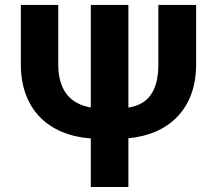

<svg xmlns="http://www.w3.org/2000/svg" viewBox="-20 -747 867 767"><path d="M612.6 -727.3V-489.7C612.6 -378.6 568.2 -328.8 492.9 -317.5V-727.3H342.7V-317.8C256.7 -332 212.7 -391 212.7 -489.7V-727.3H63.2V-489.7C63.2 -310.4 173.7 -206.3 342.7 -193.9V0H492.9V-194.6C656.2 -209.9 763.5 -313.2 763.5 -489.7V-727.3Z"/></svg>

Font: Karasuma Gothic
Style: Bold
Weight: 700
Designer: Rasmus Andersson / Ryoko Nishizuka
Foundry: Genbu
Version: Version 1.00